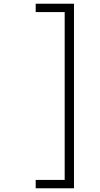

<svg xmlns="http://www.w3.org/2000/svg" viewBox="-20 -848 540 1033"><path d="M172 165V120H328V-783H172V-828H378V165Z"/></svg>

Font: Panamera Light
Style: Regular
Weight: 300
Designer: Bastien Sozeau
Foundry: NBR — Bastien Sozeau
Version: Version 3.002; ttfautohint (v1.8.4.7-5d5b);gftools[0.9.33]